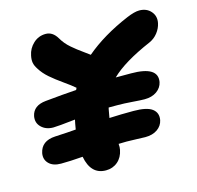

<svg xmlns="http://www.w3.org/2000/svg" viewBox="-107 -870 985 962"><g transform="rotate(-15 385.5 -388.5)"><path d="M118.2 -109.9Q76.7 -109.9 55.4 -131.6Q34.2 -153.3 40 -185.1Q52.2 -245.1 124 -249Q193.8 -252.4 232.9 -255.9Q238.3 -288.6 242.2 -305.2Q149.9 -294.9 127.9 -294.9Q89.4 -294.9 65.9 -317.9Q42.5 -340.8 48.8 -375Q59.6 -426.8 125 -433.1Q217.3 -442.4 286.1 -446.8Q286.6 -448.2 291 -457Q271.5 -474.1 234.6 -500Q197.8 -525.9 170.4 -549.6Q143.1 -573.2 126 -601.1Q113.8 -619.6 111.1 -635.5Q108.4 -651.4 112.8 -671.9Q119.6 -707.5 146.7 -732.7Q173.8 -757.8 210.9 -757.8Q247.1 -757.8 270 -719.2Q278.3 -704.6 289.6 -690.9Q300.8 -677.2 315.9 -664.3Q331.1 -651.4 342.8 -642.3Q354.5 -633.3 373.8 -619.4Q393.1 -605.5 402.8 -598.1Q494.1 -675.8 628.9 -732.9Q669.9 -750 693.8 -750Q732.4 -750 754.4 -724.6Q776.4 -699.2 769 -664.1Q763.7 -638.2 746.1 -615.7Q728.5 -593.3 703.1 -582Q560.1 -520.5 494.1 -456.1H573.2Q714.4 -456.1 700.2 -377Q694.3 -348.6 669.2 -330.8Q644 -313 606 -313Q586.4 -313 543.5 -316.4Q500.5 -319.8 465.8 -319.8H420.9Q418.9 -314 418.9 -312Q412.1 -273.4 411.1 -268.1Q469.7 -271 536.1 -271Q605.5 -271 633.1 -250Q660.6 -229 653.8 -191.9Q647.9 -163.6 623 -146.2Q598.1 -128.9 560.1 -128.9Q543.9 -128.9 515.1 -130.4Q486.3 -131.8 463.9 -131.8Q436 -131.8 421.9 -130.9Q423.8 -113.3 420.9 -100.1Q413.6 -62.5 388.2 -40.8Q362.8 -19 327.1 -19Q249 -19 231 -115.2Q164.6 -109.9 118.2 -109.9Z"/></g></svg>

Font: Shantell Sans Irregular Bouncy
Style: Italic
Weight: 800
Italic angle: -11.31°
Designer: Stephen Nixon, Anya Danilova, Shantell Martin
Foundry: Arrow Type
Version: Version 1.006;[9816181b4]